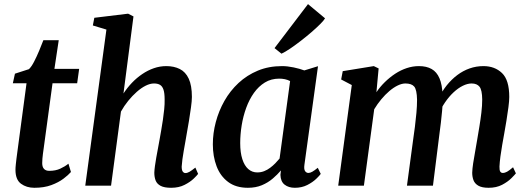

<svg xmlns="http://www.w3.org/2000/svg" viewBox="-20 -882 2511 912"><path d="M188 -181Q185.5 -164.5 184 -152Q182.5 -139.5 181.5 -129Q180.5 -118.5 180.5 -107Q180.5 -89 189 -79.8Q197.5 -70.5 214 -70.5Q244 -70.5 266.2 -80.8Q288.5 -91 305 -104.5L317 -65Q304.5 -50.5 281.2 -33Q258 -15.5 223.8 -2.8Q189.5 10 143 10Q106 10 79.8 -9.2Q53.5 -28.5 53.5 -75.5Q53.5 -80 53.8 -86Q54 -92 55.2 -102.2Q56.5 -112.5 58.2 -128.5Q60 -144.5 63.5 -168.5L106 -486.5H41L51 -532L117.5 -553.5Q129.5 -565 142 -589.2Q154.5 -613.5 166 -641Q177.5 -668.5 186 -691H259L238.5 -555H356L346.5 -486.5H229.5Z M793 10Q760.5 10 743 0.8Q725.5 -8.5 719.2 -24.8Q713 -41 713 -62Q713.5 -75.5 716 -93.8Q718.5 -112 722.2 -133.2Q726 -154.5 730.2 -176.5Q734.5 -198.5 738 -219Q741.5 -239.5 745.8 -263.5Q750 -287.5 753.8 -313Q757.5 -338.5 760 -363.2Q762.5 -388 762 -409.5Q762 -440 756.5 -456.2Q751 -472.5 740 -479Q729 -485.5 711.5 -485.5Q693 -485.5 672 -475Q651 -464.5 629.8 -445.8Q608.5 -427 589 -403Q569.5 -379 554.5 -352L507.5 0H385L485.5 -741.5L421 -761L428 -797.5L588.5 -817L614 -804L566.5 -438Q584.5 -465.5 607 -489Q629.5 -512.5 655.8 -530.2Q682 -548 710.8 -558Q739.5 -568 770 -568Q806.5 -568 834 -554.2Q861.5 -540.5 876.5 -508.2Q891.5 -476 891.5 -421.5Q891.5 -403 887.2 -372Q883 -341 877.5 -307.5Q872 -274 867 -247Q864 -228.5 860.2 -207.5Q856.5 -186.5 852.8 -165.8Q849 -145 846.5 -125.8Q844 -106.5 843 -91Q843 -73.5 848.2 -66.8Q853.5 -60 860.5 -60Q870 -60 880.2 -66Q890.5 -72 908 -86L921 -56Q916.5 -49.5 900 -33.5Q883.5 -17.5 856.5 -3.8Q829.5 10 793 10Z M1426 -99.5Q1423 -78 1429.2 -69.2Q1435.5 -60.5 1445 -60.5Q1453 -60.5 1463.2 -66.2Q1473.5 -72 1489.5 -85L1503.5 -56Q1498.5 -48.5 1482 -32.5Q1465.5 -16.5 1439.5 -3.2Q1413.5 10 1380.5 10Q1351 10 1332 -4.8Q1313 -19.5 1312 -51.5L1314.5 -72.5Q1297.5 -52.5 1275.2 -33.5Q1253 -14.5 1223.8 -2.2Q1194.5 10 1157.5 10Q1100.5 10 1063.5 -17.8Q1026.5 -45.5 1008.8 -92.2Q991 -139 991 -196.5Q991 -249 1005 -302Q1019 -355 1046 -402.8Q1073 -450.5 1113 -487.8Q1153 -525 1204.8 -546.5Q1256.5 -568 1319.5 -568Q1345 -568 1374.8 -561.8Q1404.5 -555.5 1425.5 -547.5L1490.5 -567.5ZM1358 -497Q1346.5 -503 1333.2 -505.8Q1320 -508.5 1306.5 -508.5Q1268 -508.5 1238.2 -490.2Q1208.5 -472 1186.2 -440.8Q1164 -409.5 1149.5 -369.8Q1135 -330 1128 -286.8Q1121 -243.5 1121 -202Q1121 -157.5 1131 -126.2Q1141 -95 1159.2 -79Q1177.5 -63 1202 -63Q1219.5 -63 1234.8 -69Q1250 -75 1263.2 -85Q1276.5 -95 1287.8 -106.5Q1299 -118 1308 -129ZM1284 -653.5 1443 -862.5 1524 -795Q1518.5 -785 1501.2 -767.8Q1484 -750.5 1459.8 -729.5Q1435.5 -708.5 1409.2 -688.2Q1383 -668 1358.8 -651.5Q1334.5 -635 1317 -627Z M1778.5 -557 1768 -444Q1785 -469.5 1808 -492Q1831 -514.5 1857.2 -531.8Q1883.5 -549 1912 -558.5Q1940.5 -568 1970 -568Q2006 -568 2030.2 -554.2Q2054.5 -540.5 2067.5 -510.2Q2080.5 -480 2082.5 -429.5Q2082.5 -423 2082.5 -416Q2082.5 -409 2082 -402Q2081.5 -395 2081 -387L2063 -413Q2079.5 -448.5 2102.2 -476.8Q2125 -505 2152.2 -525.5Q2179.5 -546 2210.8 -557Q2242 -568 2276.5 -568Q2330 -568 2364.5 -535Q2399 -502 2399 -421.5Q2399 -403 2395 -372.5Q2391 -342 2385.5 -308.2Q2380 -274.5 2375 -247Q2370.5 -222 2365.5 -193.8Q2360.5 -165.5 2357 -138.8Q2353.5 -112 2352.5 -91Q2352 -73.5 2356.2 -67Q2360.5 -60.5 2368 -60.5Q2378 -60.5 2388.8 -66.5Q2399.5 -72.5 2417 -87.5L2430.5 -58.5Q2425 -51.5 2408.5 -35Q2392 -18.5 2365 -4.2Q2338 10 2301 10Q2269 10 2252 0Q2235 -10 2229 -26.2Q2223 -42.5 2223 -61.5Q2223.5 -80 2227.5 -106.5Q2231.5 -133 2237 -162.5Q2242.5 -192 2247 -220.5Q2251.5 -247.5 2257 -280.2Q2262.5 -313 2266.5 -346.8Q2270.5 -380.5 2270.5 -409.5Q2270 -454.5 2257.8 -470Q2245.5 -485.5 2220 -485.5Q2200.5 -485.5 2178.2 -474.5Q2156 -463.5 2134.2 -443.2Q2112.5 -423 2093.8 -395.5Q2075 -368 2062 -335.5L2083 -406.5Q2082.5 -383.5 2080 -355.5Q2077.5 -327.5 2074.2 -299.5Q2071 -271.5 2067.5 -247L2036.5 0H1913L1942.5 -219Q1946.5 -246.5 1950.8 -279.5Q1955 -312.5 1958 -346Q1961 -379.5 1961 -408Q1960 -456 1947.5 -470.8Q1935 -485.5 1905.5 -485.5Q1889 -485.5 1869.2 -476Q1849.5 -466.5 1829.5 -449.5Q1809.5 -432.5 1791 -410.2Q1772.5 -388 1757.5 -363L1708.5 0H1586.5L1651 -478L1600.5 -504.5L1608 -544L1755.5 -568Z"/></svg>

Font: Merriweather Light 18pt SemiBold
Style: Italic
Weight: 600
Italic angle: -7.8°
Version: Version 2.101